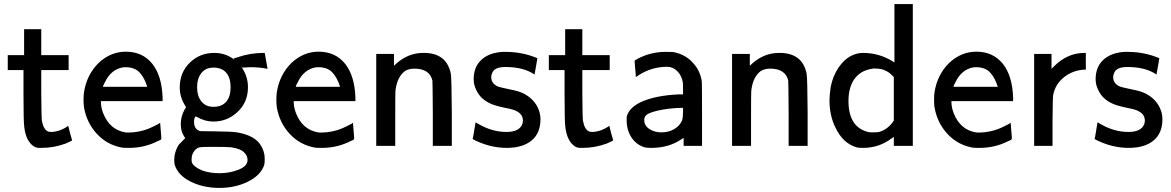

<svg xmlns="http://www.w3.org/2000/svg" viewBox="-20 -714 5734 940"><path d="M314 -98Q315 -93 323.5 -60.5Q332 -28 333 -27Q333 -25 301 -11Q243 10 184 10H172Q158 10 146 3Q107 -23 99 -91Q95 -113 95 -251V-371H18V-444H98V-571H182V-444H316V-371H182V-253Q183 -134 185 -123Q193 -79 216 -70Q221 -68 234 -68Q277 -71 314 -98Z M764 -113Q764 -106 767 -76Q770 -46 770 -38Q770 -35 769 -33Q768 -31 767 -30Q766 -29 761.5 -27Q757 -25 754 -24Q688 10 613 10Q586 10 579 9Q505 -4 454.5 -58.5Q404 -113 391 -190Q389 -206 389 -226Q389 -245 391 -261Q404 -347 462 -405Q521 -461 596 -461Q679 -461 727 -400Q772 -342 776 -238V-219H474V-215Q474 -189 485 -160Q517 -79 593 -66Q597 -65 609 -65Q634 -65 659 -70Q684 -75 702 -82Q720 -89 734.5 -96.5Q749 -104 757 -108ZM701 -289Q687 -334 663 -359.5Q639 -385 594 -385Q591 -385 586.5 -384.5Q582 -384 580 -384Q524 -373 495 -314Q484 -294 484 -289Z M887 -38Q865 -67 865 -106Q865 -145 885 -180L891 -189L885 -199Q860 -240 860 -286Q860 -359 909 -407Q958 -455 1029 -455Q1086 -455 1128 -421L1127 -423L1123 -427Q1123 -428 1138 -432Q1203 -455 1270 -455H1276L1283 -416L1290 -377Q1287 -377 1284 -378Q1249 -385 1206 -385Q1202 -385 1195.5 -384.5Q1189 -384 1186 -384L1167 -383L1162 -387L1163 -385Q1194 -340 1194 -287Q1194 -214 1143.5 -166.5Q1093 -119 1026 -119Q982 -119 943 -142Q938 -145 936 -143Q930 -134 930 -117Q930 -81 960 -72L1032 -71Q1116 -70 1140 -66Q1223 -52 1254 -7Q1276 26 1276 62Q1276 85 1274 92Q1258 143 1195.5 174.5Q1133 206 1055 206Q975 206 913 175Q851 144 835 92Q833 84 833 68Q833 32 854 -4Q856 -7 887 -38ZM1025 -383Q987 -383 966 -356.5Q945 -330 945 -287Q945 -244 966 -217.5Q987 -191 1025 -191Q1066 -191 1087.5 -216Q1109 -241 1109 -287Q1109 -333 1087.5 -358Q1066 -383 1025 -383ZM1055 134Q1105 134 1148.5 116.5Q1192 99 1192 69Q1192 49 1176 33Q1159 14 1111 7Q1093 5 1021 5Q966 5 958 7Q941 11 929.5 27.5Q918 44 918 66Q918 78 920 83Q930 104 971 121Q1008 134 1055 134Z M1708 -113Q1708 -106 1711 -76Q1714 -46 1714 -38Q1714 -35 1713 -33Q1712 -31 1711 -30Q1710 -29 1705.5 -27Q1701 -25 1698 -24Q1632 10 1557 10Q1530 10 1523 9Q1449 -4 1398.5 -58.5Q1348 -113 1335 -190Q1333 -206 1333 -226Q1333 -245 1335 -261Q1348 -347 1406 -405Q1465 -461 1540 -461Q1623 -461 1671 -400Q1716 -342 1720 -238V-219H1418V-215Q1418 -189 1429 -160Q1461 -79 1537 -66Q1541 -65 1553 -65Q1578 -65 1603 -70Q1628 -75 1646 -82Q1664 -89 1678.5 -96.5Q1693 -104 1701 -108ZM1645 -289Q1631 -334 1607 -359.5Q1583 -385 1538 -385Q1535 -385 1530.5 -384.5Q1526 -384 1524 -384Q1468 -373 1439 -314Q1428 -294 1428 -289Z M1909 -392Q1964 -447 2032 -454Q2034 -454 2041 -454.5Q2048 -455 2052 -455H2055Q2166 -455 2187 -354Q2191 -331 2192 -164V0H2099V-157Q2098 -315 2097 -320Q2083 -378 2008 -378Q1973 -378 1953 -358Q1922 -327 1916 -268Q1915 -261 1915 -129V0H1822V-450H1909Z M2294 -35Q2295 -36 2298.5 -56Q2302 -76 2305 -95.5Q2308 -115 2309 -115L2319 -109Q2388 -68 2459 -68Q2522 -68 2537 -106Q2540 -115 2540 -123Q2540 -152 2514 -167Q2501 -177 2453 -186Q2401 -197 2381 -207Q2332 -229 2312 -273Q2299 -298 2299 -326Q2299 -383 2333 -417.5Q2367 -452 2428 -459Q2433 -460 2441 -460H2456Q2538 -460 2611 -429Q2611 -428 2604 -388L2597 -349Q2544 -386 2454 -386Q2404 -386 2391 -360Q2385 -348 2385 -336Q2385 -307 2414 -292Q2424 -287 2473 -277Q2521 -268 2544 -256Q2599 -227 2618 -175Q2626 -153 2626 -130Q2626 -62 2582.5 -26Q2539 10 2461 10Q2385 10 2312 -24Q2294 -32 2294 -35Z M2963 -98Q2964 -93 2972.5 -60.5Q2981 -28 2982 -27Q2982 -25 2950 -11Q2892 10 2833 10H2821Q2807 10 2795 3Q2756 -23 2748 -91Q2744 -113 2744 -251V-371H2667V-444H2747V-571H2831V-444H2965V-371H2831V-253Q2832 -134 2834 -123Q2842 -79 2865 -70Q2870 -68 2883 -68Q2926 -71 2963 -98Z M3101 -426Q3166 -460 3237 -460Q3271 -460 3277 -459Q3340 -447 3378 -400Q3408 -366 3416 -315Q3417 -306 3417 -152V0H3327V-39L3316 -32Q3254 10 3169 10Q3147 10 3139 8Q3098 -3 3073 -39Q3048 -75 3048 -126Q3048 -142 3049 -146Q3062 -187 3115 -213Q3187 -247 3305 -252H3324V-277Q3324 -305 3323 -310Q3318 -343 3296.5 -365Q3275 -387 3246 -387Q3171 -387 3107 -346Q3104 -344 3100.5 -341.5Q3097 -339 3095 -338L3093 -337L3092 -355Q3090 -373 3088.5 -393Q3087 -413 3087 -417ZM3134 -126Q3134 -99 3159 -82.5Q3184 -66 3218 -66Q3254 -66 3281 -82Q3308 -98 3319 -124Q3324 -137 3324 -166V-186H3313Q3250 -184 3198 -172Q3162 -163 3148 -153.5Q3134 -144 3134 -126Z M3651 -392Q3706 -447 3774 -454Q3776 -454 3783 -454.5Q3790 -455 3794 -455H3797Q3908 -455 3929 -354Q3933 -331 3934 -164V0H3841V-157Q3840 -315 3839 -320Q3825 -378 3750 -378Q3715 -378 3695 -358Q3664 -327 3658 -268Q3657 -261 3657 -129V0H3564V-450H3651Z M4359 -408V-694H4449V0H4356V-44L4346 -37Q4284 10 4206 10Q4185 10 4176 8Q4107 -11 4070 -90Q4041 -148 4041 -224Q4041 -247 4047 -289Q4058 -343 4085.5 -383.5Q4113 -424 4150 -442Q4177 -455 4205 -455Q4283 -455 4350 -414ZM4356 -337Q4342 -351 4333 -358Q4324 -365 4307.5 -371.5Q4291 -378 4271 -378Q4268 -378 4264 -378.5Q4260 -379 4259 -379Q4256 -379 4242 -376Q4190 -366 4162 -325.5Q4134 -285 4134 -220Q4134 -90 4233 -67Q4239 -66 4258 -66Q4276 -66 4284 -68Q4323 -79 4350 -115L4356 -124Z M4928 -113Q4928 -106 4931 -76Q4934 -46 4934 -38Q4934 -35 4933 -33Q4932 -31 4931 -30Q4930 -29 4925.5 -27Q4921 -25 4918 -24Q4852 10 4777 10Q4750 10 4743 9Q4669 -4 4618.5 -58.5Q4568 -113 4555 -190Q4553 -206 4553 -226Q4553 -245 4555 -261Q4568 -347 4626 -405Q4685 -461 4760 -461Q4843 -461 4891 -400Q4936 -342 4940 -238V-219H4638V-215Q4638 -189 4649 -160Q4681 -79 4757 -66Q4761 -65 4773 -65Q4798 -65 4823 -70Q4848 -75 4866 -82Q4884 -89 4898.5 -96.5Q4913 -104 4921 -108ZM4865 -289Q4851 -334 4827 -359.5Q4803 -385 4758 -385Q4755 -385 4750.5 -384.5Q4746 -384 4744 -384Q4688 -373 4659 -314Q4648 -294 4648 -289Z M5140 -389Q5206 -455 5289 -455H5296V-373H5286Q5230 -369 5188 -335Q5146 -301 5136 -248Q5134 -239 5133 -119V0H5043V-450H5128V-377Z M5339 -35Q5340 -36 5343.5 -56Q5347 -76 5350 -95.5Q5353 -115 5354 -115L5364 -109Q5433 -68 5504 -68Q5567 -68 5582 -106Q5585 -115 5585 -123Q5585 -152 5559 -167Q5546 -177 5498 -186Q5446 -197 5426 -207Q5377 -229 5357 -273Q5344 -298 5344 -326Q5344 -383 5378 -417.5Q5412 -452 5473 -459Q5478 -460 5486 -460H5501Q5583 -460 5656 -429Q5656 -428 5649 -388L5642 -349Q5589 -386 5499 -386Q5449 -386 5436 -360Q5430 -348 5430 -336Q5430 -307 5459 -292Q5469 -287 5518 -277Q5566 -268 5589 -256Q5644 -227 5663 -175Q5671 -153 5671 -130Q5671 -62 5627.5 -26Q5584 10 5506 10Q5430 10 5357 -24Q5339 -32 5339 -35Z"/></svg>

Font: MathJax_SansSerif
Style: Regular
Weight: 400
Version: Version 1.1